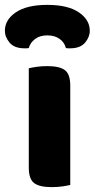

<svg xmlns="http://www.w3.org/2000/svg" viewBox="-62 -759 388 787"><path d="M150 8Q100 8 78 -8.5Q56 -25 56 -72V-479Q67 -482 87.5 -485Q108 -488 132 -488Q182 -488 204 -471.5Q226 -455 226 -408V-1Q215 2 194.5 5Q174 8 150 8ZM132 -614Q101 -614 81.5 -599Q62 -584 56 -562Q51 -561 47 -561Q43 -561 38 -561Q-3 -561 -22.5 -584Q-42 -607 -42 -633Q-42 -678 3 -708.5Q48 -739 132 -739Q216 -739 261 -708.5Q306 -678 306 -633Q306 -607 286.5 -584Q267 -561 226 -561Q221 -561 217 -561Q213 -561 208 -562Q203 -584 183 -599Q163 -614 132 -614Z"/></svg>

Font: Baloo Paaji 2 ExtraBold
Style: Regular
Weight: 800
Designer: Shuchita Grover, Noopur Datye and Ek Type
Foundry: Ek Type
Version: Version 1.640;hotconv 1.0.111;makeotfexe 2.5.65597; ttfautoh